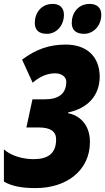

<svg xmlns="http://www.w3.org/2000/svg" viewBox="-24 -952 538 982"><path d="M406 -779C452 -779 494 -818 494 -877C494 -912 472 -932 435 -932C375 -932 343 -885 343 -835C343 -798 365 -779 406 -779ZM216 -779C262 -779 303 -818 303 -877C303 -912 281 -932 246 -932C186 -932 154 -885 154 -835C154 -798 175 -779 216 -779ZM159 10C315 10 436 -79 436 -226C436 -317 380 -363 324 -373L325 -377C424 -398 486 -462 486 -562C484 -667 416 -724 312 -724C228 -724 160 -700 89 -647L143 -529C176 -557 213 -577 258 -577C293 -577 315 -557 315 -535C315 -474 278 -444 205 -444H142L111 -300H175C234 -300 263 -280 263 -239C263 -166 220 -138 148 -138C94 -138 34 -154 -4 -188V-23C37 0 85 10 159 10Z"/></svg>

Font: Noto Sans UI Condensed Black
Style: Italic
Weight: 900
Width: 3
Italic angle: -192°
Designer: Monotype Design Team
Foundry: Monotype Imaging Inc.
Version: Version 1.901